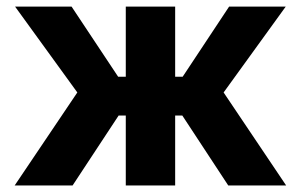

<svg xmlns="http://www.w3.org/2000/svg" viewBox="-20 -566 918 586"><path d="M24.8 0 216 -283.8 26 -545.9H198.4L340.6 -331.8H363.9V-545.9H514.6V-331.8H537.5L679.3 -545.9H852.1L662.5 -283.8L853.3 0H676.6L536.5 -213.3H514.6V0H363.9V-213.3H342L201.6 0Z"/></svg>

Font: Inter V
Style: 
Weight: 400
Designer: Rasmus Andersson
Foundry: rsms
Version: Version 4.000;git-a3f224843